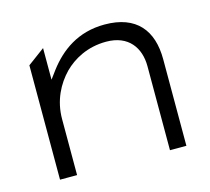

<svg xmlns="http://www.w3.org/2000/svg" viewBox="-71 -525 641 587"><g transform="rotate(-15 250.0 -231.5)"><path d="M51 -20H105V-197C105 -256 130 -303 162 -336C191 -365 236 -391 296 -391C367 -391 399 -344 399 -286V-20H451V-294C451 -385 406 -443 305 -443C220 -443 164 -400 125 -349L105 -322V-422L51 -382Z"/></g></svg>

Font: Charger Sport
Style: ExLitExt
Weight: 200
Designer: Jasper
Foundry: Cannot Into Space Fonts
Version: Version 1.1